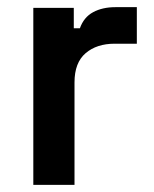

<svg xmlns="http://www.w3.org/2000/svg" viewBox="-20 -516 431 536"><path d="M73 0V-494H186V-437H203Q214 -468 240 -482Q266 -496 302 -496H362V-394H300Q250 -394 219 -367.5Q188 -341 188 -286V0Z"/></svg>

Font: Space Grotesk Light SemiBold
Style: Regular
Weight: 600
Version: Version 2.000